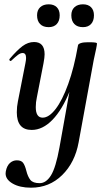

<svg xmlns="http://www.w3.org/2000/svg" viewBox="-20 -590 490 891"><path d="M6 215Q6 208 7 205Q12 179 26 166.5Q40 154 58 154Q79 154 87.5 166Q96 178 102 202Q109 230 121 245Q133 260 164 260Q194 260 216.5 224Q239 188 256 94L326 -297L342 -380Q343 -386 355 -390Q367 -394 388 -394Q415 -394 422.5 -392.5Q430 -391 430 -388Q430 -378 415 -312L345 70Q328 164 268.5 222.5Q209 281 124 281Q72 281 39 262Q6 243 6 215ZM58 -69Q58 -95 63 -119L98 -297Q101 -312 101 -321Q101 -344 85 -344Q75 -344 63.5 -335.5Q52 -327 33 -309Q31 -307 29 -307Q26 -307 24 -310.5Q22 -314 25 -317Q59 -357 84.5 -376Q110 -395 138 -395Q187 -395 187 -338Q187 -324 182 -297L151 -138Q146 -116 146 -93Q146 -44 178 -44Q207 -44 238 -84Q269 -124 296.5 -200Q324 -276 342 -380L358 -373Q339 -255 304 -168Q269 -81 223.5 -34Q178 13 127 13Q58 13 58 -69ZM311 -519Q311 -543 325.5 -556.5Q340 -570 365 -570Q389 -570 402.5 -556.5Q416 -543 416 -519Q416 -493 402.5 -478.5Q389 -464 365 -464Q339 -464 325 -478.5Q311 -493 311 -519ZM152 -519Q152 -543 166.5 -556.5Q181 -570 206 -570Q230 -570 243.5 -556.5Q257 -543 257 -519Q257 -493 243.5 -478.5Q230 -464 206 -464Q180 -464 166 -478.5Q152 -493 152 -519Z"/></svg>

Font: Cormorant Infant
Style: Bold Italic
Weight: 700
Italic angle: -10°
Designer: Christian Thalmann (Catharsis Fonts)
Foundry: Catharsis Fonts
Version: Version 4.000